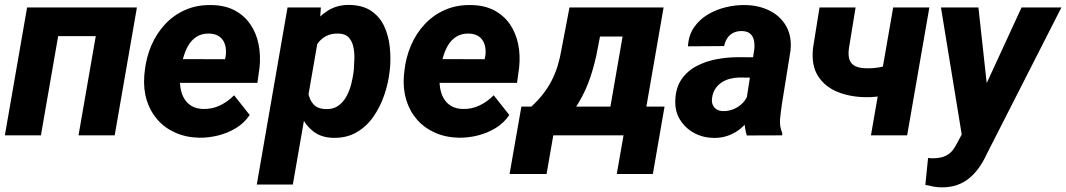

<svg xmlns="http://www.w3.org/2000/svg" viewBox="-24 -559 4404 793"><path d="M436.5 -528.3 416 -409.7H169.9L190.9 -528.3ZM236.8 -528.3 145 0H-3.9L87.9 -528.3ZM541.5 -528.3 449.7 0H300.3L392.1 -528.3Z M799.8 9.8Q745.1 8.8 700.9 -10.7Q656.7 -30.3 626.5 -64.7Q596.2 -99.1 582 -145Q567.9 -190.9 571.8 -245.1L573.7 -264.2Q579.6 -320.8 600.8 -370.6Q622.1 -420.4 657.7 -458.7Q693.4 -497.1 741.9 -518.3Q790.5 -539.6 850.6 -538.1Q905.8 -537.1 945.6 -515.9Q985.4 -494.6 1010 -458.5Q1034.7 -422.4 1043.9 -376.5Q1053.2 -330.6 1047.9 -279.3L1039.1 -216.8H625.5L641.1 -314.9L905.3 -314.5L908.2 -327.6Q911.6 -352.5 905.8 -373.3Q899.9 -394 883.8 -406.7Q867.7 -419.4 840.3 -420.4Q808.6 -420.9 787.1 -406.7Q765.6 -392.6 752.4 -368.9Q739.3 -345.2 732.2 -317.6Q725.1 -290 721.7 -264.2L719.7 -245.6Q717.8 -220.2 721.4 -196.3Q725.1 -172.4 736.1 -153.1Q747.1 -133.8 766.4 -121.8Q785.6 -109.9 814.5 -108.9Q852.1 -107.9 884.5 -123.5Q917 -139.2 942.9 -165.5L1007.3 -84Q984.9 -50.8 950.7 -30Q916.5 -9.3 877.2 0.5Q837.9 10.3 799.8 9.8Z M1293.5 -418.5 1185.5 203.1H1036.6L1163.6 -528.3H1301.3ZM1586.4 -272.9 1585 -262.7Q1579.6 -214.8 1563 -166.3Q1546.4 -117.7 1518.3 -77.1Q1490.2 -36.6 1448.7 -12.5Q1407.2 11.7 1351.1 10.3Q1301.8 8.8 1269.8 -16.4Q1237.8 -41.5 1219.7 -80.8Q1201.7 -120.1 1194.8 -165Q1188 -210 1189 -250L1191.4 -270.5Q1199.2 -314.5 1216.6 -361.8Q1233.9 -409.2 1262.2 -449.7Q1290.5 -490.2 1330.1 -515.1Q1369.6 -540 1421.9 -538.6Q1476.1 -537.1 1510.7 -512.9Q1545.4 -488.8 1563.2 -449.7Q1581.1 -410.6 1585.9 -364.3Q1590.8 -317.9 1586.4 -272.9ZM1436.5 -263.2 1437.5 -273.9Q1439 -293 1439.7 -317.6Q1440.4 -342.3 1435.5 -365.2Q1430.7 -388.2 1416.7 -403.8Q1402.8 -419.4 1375 -420.4Q1345.2 -421.4 1324.2 -410.6Q1303.2 -399.9 1289.1 -380.9Q1274.9 -361.8 1266.8 -337.9Q1258.8 -314 1254.9 -288.1L1248 -234.4Q1245.1 -205.1 1249.3 -176.5Q1253.4 -147.9 1270.3 -128.7Q1287.1 -109.4 1322.3 -108.4Q1352.5 -107.4 1373.3 -122.3Q1394 -137.2 1407 -161.1Q1419.9 -185.1 1426.8 -212.2Q1433.6 -239.3 1436.5 -263.2Z M1872.1 9.8Q1817.4 8.8 1773.2 -10.7Q1729 -30.3 1698.7 -64.7Q1668.5 -99.1 1654.3 -145Q1640.1 -190.9 1644 -245.1L1646 -264.2Q1651.9 -320.8 1673.1 -370.6Q1694.3 -420.4 1730 -458.7Q1765.6 -497.1 1814.2 -518.3Q1862.8 -539.6 1922.9 -538.1Q1978 -537.1 2017.8 -515.9Q2057.6 -494.6 2082.3 -458.5Q2106.9 -422.4 2116.2 -376.5Q2125.5 -330.6 2120.1 -279.3L2111.3 -216.8H1697.8L1713.4 -314.9L1977.5 -314.5L1980.5 -327.6Q1983.9 -352.5 1978 -373.3Q1972.2 -394 1956.1 -406.7Q1939.9 -419.4 1912.6 -420.4Q1880.9 -420.9 1859.4 -406.7Q1837.9 -392.6 1824.7 -368.9Q1811.5 -345.2 1804.4 -317.6Q1797.4 -290 1793.9 -264.2L1792 -245.6Q1790 -220.2 1793.7 -196.3Q1797.4 -172.4 1808.3 -153.1Q1819.3 -133.8 1838.6 -121.8Q1857.9 -109.9 1886.7 -108.9Q1924.3 -107.9 1956.8 -123.5Q1989.3 -139.2 2015.1 -165.5L2079.6 -84Q2057.1 -50.8 2022.9 -30Q1988.8 -9.3 1949.5 0.5Q1910.2 10.3 1872.1 9.8Z M2328.1 -528.3H2477.5L2444.3 -357.4Q2434.6 -301.8 2415 -242.4Q2395.5 -183.1 2363.3 -130.6Q2331.1 -78.1 2283.7 -42.7Q2236.3 -7.3 2171.9 0H2146L2157.2 -116.7L2169.4 -117.7Q2197.8 -143.6 2218.5 -170.2Q2239.3 -196.8 2254.2 -225.6Q2269 -254.4 2279.1 -286.9Q2289.1 -319.3 2295.4 -356.9ZM2368.7 -528.3H2716.8L2625 0H2476.6L2547.4 -408.2H2348.1ZM2129.4 -118.7H2720.7L2672.4 159.7H2523.4L2551.3 0H2261.2L2233.4 159.7H2080.6Z M3055.7 -126 3091.3 -354.5Q3093.3 -374 3090.1 -391.1Q3086.9 -408.2 3075.2 -419.2Q3063.5 -430.2 3040.5 -430.7Q3020.5 -431.2 3005.1 -423.6Q2989.7 -416 2980.2 -401.9Q2970.7 -387.7 2966.8 -368.7L2817.4 -367.7Q2819.8 -412.6 2842 -445.3Q2864.3 -478 2898.9 -498.8Q2933.6 -519.5 2974.6 -529.3Q3015.6 -539.1 3055.2 -538.1Q3110.4 -537.1 3154.8 -514.9Q3199.2 -492.7 3222.9 -451.4Q3246.6 -410.2 3241.2 -351.6L3205.6 -129.9Q3201.2 -101.1 3198 -69.1Q3194.8 -37.1 3207 -9.3L3206.5 0L3060.5 0.5Q3050.8 -29.8 3050.8 -62.3Q3050.8 -94.7 3055.7 -126ZM3107.9 -322.3 3094.2 -238.3 3027.8 -238.8Q3008.3 -238.3 2989.3 -233.2Q2970.2 -228 2955.1 -217.5Q2939.9 -207 2929.7 -191.2Q2919.4 -175.3 2917 -153.8Q2914.6 -138.2 2919.7 -126.2Q2924.8 -114.3 2935.5 -107.4Q2946.3 -100.6 2961.9 -100.1Q2984.9 -99.6 3006.6 -108.6Q3028.3 -117.7 3044.4 -134.5Q3060.5 -151.4 3066.4 -173.3L3095.2 -108.9Q3083 -82 3065.9 -60.1Q3048.8 -38.1 3027.3 -22.2Q3005.9 -6.3 2979.7 2.4Q2953.6 11.2 2922.9 10.7Q2878.9 9.8 2842.5 -10Q2806.2 -29.8 2784.7 -64.5Q2763.2 -99.1 2765.1 -144.5Q2767.1 -197.3 2791 -231.7Q2814.9 -266.1 2853 -286.1Q2891.1 -306.2 2936 -314.5Q2981 -322.8 3025.4 -322.8Z M3814.5 -528.3 3722.7 0H3573.2L3665 -528.3ZM3698.7 -306.2 3687.5 -186.5Q3668.5 -175.8 3645.3 -169.2Q3622.1 -162.6 3597.9 -159.9Q3573.7 -157.2 3551.8 -157.7Q3487.8 -158.2 3435.3 -179.4Q3382.8 -200.7 3354.5 -245.1Q3326.2 -289.6 3334 -360.8L3360.8 -528.3H3509.8L3482.4 -360.4Q3478 -329.6 3484.9 -311.5Q3491.7 -293.5 3509.8 -285.2Q3527.8 -276.9 3558.1 -276.9Q3582 -276.4 3605.7 -280.5Q3629.4 -284.7 3652.6 -291.7Q3675.8 -298.8 3698.7 -306.2Z M3983.4 -68.4 4195.3 -528.3H4359.9L4050.3 79.6Q4036.6 109.4 4019 134Q4001.5 158.7 3979.2 177Q3957 195.3 3929 205.1Q3900.9 214.8 3866.2 214.8Q3848.6 214.8 3831.5 211.7Q3814.5 208.5 3797.9 204.6L3809.1 93.3Q3814 94.2 3819.1 94.5Q3824.2 94.7 3828.6 94.7Q3851.1 94.7 3868.7 89.6Q3886.2 84.5 3899.9 72.8Q3913.6 61 3923.8 41.5ZM4017.1 -528.3 4059.1 -144.5 4049.8 9.8 3951.2 15.1 3862.3 -528.3Z"/></svg>

Font: Roboto ExtraBold
Style: Italic
Weight: 800
Designer: Christian Robertson
Foundry: Google
Version: Version 3.009; 2024